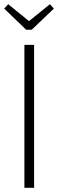

<svg xmlns="http://www.w3.org/2000/svg" viewBox="-25 -899 278 919"><path d="M213.9 -878.9 232.9 -857.9 127 -756.8H100.1L-4.9 -857.9L14.2 -878.9L113.8 -797.9ZM138.2 -684.1V0H91.8V-684.1Z"/></svg>

Font: Fira Sans Compressed ExtraLight
Style: Regular
Weight: 250
Width: 1
Designer: Carrois Corporate & Edenspiekermann AG
Foundry: Carrois Corporate GbR & Edenspiekermann AG
Version: Version 4.203;PS 004.203;hotconv 1.0.88;makeotf.lib2.5.64775